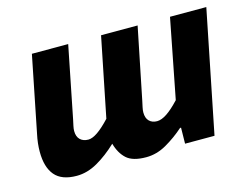

<svg xmlns="http://www.w3.org/2000/svg" viewBox="-76 -621 982 756"><g transform="rotate(-15 414.5 -243.0)"><path d="M152 12Q91 12 63 -21Q35 -54 35 -117Q35 -134 37 -152Q39 -170 43 -188L105 -498H253L195 -207Q192 -193 189.5 -181.5Q187 -170 187 -161Q187 -138 199.5 -126Q212 -114 233 -114Q249 -114 271 -129Q293 -144 322 -175L387 -498H536L477 -207Q474 -193 471.5 -181.5Q469 -170 469 -161Q469 -138 481 -126Q493 -114 513 -114Q531 -114 553.5 -129Q576 -144 605 -175L668 -498H816L716 0H596L597 -65H593Q558 -34 518 -11Q478 12 435 12Q380 12 355 -11Q330 -34 319 -74Q279 -36 237 -12Q195 12 152 12Z"/></g></svg>

Font: Source Sans 3 ExtraBold
Style: Italic
Weight: 800
Italic angle: -11°
Version: Version 3.052;hotconv 1.1.0;makeotfexe 2.6.0